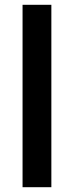

<svg xmlns="http://www.w3.org/2000/svg" viewBox="-20 -780 308 800"><path d="M194 0H74V-760H194Z"/></svg>

Font: Noto Sans Sinhala UI SemiCondensed SemiBold
Style: Regular
Weight: 600
Width: 4
Designer: Jelle Bosma - Monotype Design Team
Foundry: Monotype Imaging Inc.
Version: Version 2.006; ttfautohint (v1.8.4.7-5d5b)